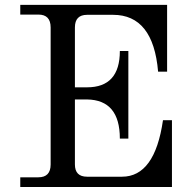

<svg xmlns="http://www.w3.org/2000/svg" viewBox="-20 -752 776 772"><path d="M671.4 0H61.5V-39.1H134.3Q183.6 -39.1 183.6 -90.8V-641.6Q183.6 -693.4 134.3 -693.4H61.5V-732.4H651.9V-463.9H615.7Q596.2 -692.4 434.6 -692.4H330.1Q281.2 -692.4 281.2 -641.6V-400.9H330.1Q461.9 -400.9 461.9 -546.9H496.1V-194.8H461.9Q461.9 -350.1 330.1 -352.1H281.2V-90.8Q281.2 -41.5 330.1 -41.5H470.7Q602.5 -41.5 635.3 -268.6H671.4Z"/></svg>

Font: Munson
Style: Regular
Weight: 400
Designer: Paul James MIller
Foundry: High-Logic / Made with FontCreator
Version: Version 2.10;May 5, 2019;FontCreator 11.5.0.2430 64-bit